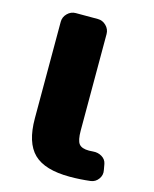

<svg xmlns="http://www.w3.org/2000/svg" viewBox="-112 -805 712 890"><g transform="rotate(15 244.0 -360.0)"><path d="M449 -89 454 -61Q459 -38 445 -18.5Q431 1 408 4Q358 10 309 10Q189 10 136 -41.5Q83 -93 83 -210V-673Q83 -696 100 -713Q117 -730 140 -730H246Q269 -730 286 -713Q303 -696 303 -673V-210Q303 -163 316 -146.5Q329 -130 364 -130Q377 -130 384 -131Q407 -133 426 -121.5Q445 -110 449 -89Z"/></g></svg>

Font: Rounded Mplus 1c Black
Style: Regular
Weight: 900
Version: Version 1.059.20150529